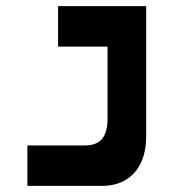

<svg xmlns="http://www.w3.org/2000/svg" viewBox="-20 -606 626 626"><path d="M69.3 0V-131.8H257.8Q282.2 -131.8 298.3 -141.1Q314.5 -150.4 322.5 -169.4Q330.6 -188.5 330.6 -217.8V-585.9H456.5V-161.1Q456.5 -110.8 439.2 -74.7Q421.9 -38.6 389.6 -19.3Q357.4 0 312.5 0ZM169.4 -454.1V-585.9H436.5V-454.1Z"/></svg>

Font: Cascadia Code
Style: Regular
Weight: 400
Monospace: yes
Designer: Aaron Bell
Foundry: Saja Typeworks
Version: Version 2106.017